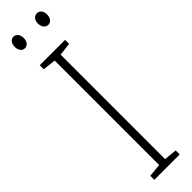

<svg xmlns="http://www.w3.org/2000/svg" viewBox="-307 -866 846 846"><g transform="rotate(-45 116.0 -442.5)"><path d="M195 0H37V-25L98 -31V-682L37 -689V-714H195V-689L135 -682V-31L195 -25ZM16 -849Q16 -864 23.5 -874.5Q31 -885 44 -885Q56 -885 64 -875Q72 -865 72 -849Q72 -832 64 -822.5Q56 -813 44 -813Q31 -813 23.5 -823.5Q16 -834 16 -849ZM161 -850Q161 -865 169 -875Q177 -885 190 -885Q202 -885 210 -875.5Q218 -866 218 -850Q218 -833 210 -823Q202 -813 190 -813Q177 -813 169 -823.5Q161 -834 161 -850Z"/></g></svg>

Font: Noto Sans Tamil ExtraCondensed ExtraLight
Style: Regular
Weight: 200
Width: 2
Designer: Jelle Bosma - Monotype Design Team
Foundry: Monotype Imaging Inc.
Version: Version 2.004; ttfautohint (v1.8.4.7-5d5b)